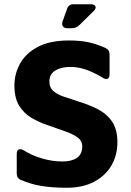

<svg xmlns="http://www.w3.org/2000/svg" viewBox="-20 -873 617 906"><path d="M295 13Q227 13 175.5 4.5Q124 -4 79 -24Q59 -31 59 -54V-147Q59 -163 68 -167.5Q77 -172 91 -164Q133 -138 181 -124.5Q229 -111 274 -111Q318 -111 343 -128Q368 -145 368 -182Q368 -209 345.5 -225Q323 -241 285.5 -254Q248 -267 203 -283Q164 -296 128.5 -317Q93 -338 70.5 -374Q48 -410 48 -470Q48 -525 75 -573.5Q102 -622 159 -652Q216 -682 305 -682Q359 -682 398 -673.5Q437 -665 477 -647Q497 -638 497 -616V-523Q497 -506 488 -501.5Q479 -497 465 -506Q433 -526 396.5 -540.5Q360 -555 321 -557Q275 -559 244 -542Q213 -525 213 -489Q213 -461 230 -445Q247 -429 276.5 -418.5Q306 -408 344 -396Q398 -380 441 -358Q484 -336 509 -299Q534 -262 534 -202Q534 -141 506 -92.5Q478 -44 424.5 -15.5Q371 13 295 13ZM298 -740Q283 -740 277 -748.5Q271 -757 275 -771L296 -830Q303 -853 326 -853H408Q426 -853 430.5 -843Q435 -833 421 -820L354 -754Q339 -740 320 -740Z"/></svg>

Font: Pitagon Sans
Style: Bold
Weight: 700
Designer: Travis Tran
Foundry: Pitagon
Version: Version 1.001; ttfautohint (v1.8.4.7-5d5b);gftools[0.9.26]